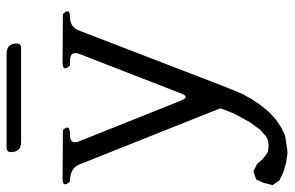

<svg xmlns="http://www.w3.org/2000/svg" viewBox="-184 -520 853 556"><g transform="rotate(-90 242.0 -241.5)"><path d="M-8.8 95.7 1 74.2 24.4 66.4 45.9 77.1 58.6 91.8 71.3 102.5 81.1 108.4 97.7 110.4 115.2 108.4 126 102.5 145.5 85 168 53.7 185.5 21.5 193.4 5.9 207 -29.3 43.9 -438.5Q33.2 -464.8 -4.9 -464.8Q-25.4 -486.3 3.9 -486.3L143.6 -485.4Q164.1 -464.8 129.9 -464.8Q100.6 -464.8 111.3 -438.5L229.5 -142.6Q240.2 -116.2 250 -143.6L364.3 -437.5Q374 -464.8 344.7 -464.8H331.1Q310.5 -486.3 339.8 -486.3L479.5 -485.4Q500 -464.8 470.7 -464.8Q441.4 -464.8 431.6 -437.5L272.5 -24.4L249 33.2L233.4 61.5L214.8 88.9L195.3 112.3L173.8 131.8L150.4 147.5L127 158.2L88.9 164.1L76.2 165L49.8 161.1L22.5 153.3L-2 141.6L-15.6 122.1ZM365.2 -648.4Q394.5 -648.4 394.5 -619.1Q394.5 -606.4 381.8 -606.4H109.4Q80.1 -606.4 80.1 -635.7Q80.1 -648.4 92.8 -648.4Z"/></g></svg>

Font: B2 Hana
Style: Regular
Weight: 500
Version: 2020-08-05; (max)